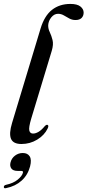

<svg xmlns="http://www.w3.org/2000/svg" viewBox="-21 -742 456 1002"><path d="M346.5 -721.5Q382 -721.5 398.8 -708Q415.5 -694.5 415.5 -676.5Q415.5 -659 404.8 -648.2Q394 -637.5 373 -637.5Q355.5 -637.5 340.8 -645.5Q326 -653.5 312 -661.8Q298 -670 282 -670Q262 -670 247 -651.8Q232 -633.5 230.5 -610.5Q230 -592 238.8 -574Q247.5 -556 253.2 -533Q259 -510 249 -476.5L142 -123Q128 -76 132 -60.5Q136 -45 151.5 -45Q165 -45 180.2 -54Q195.5 -63 212.5 -83.5Q220.5 -92 226.5 -90.5Q235.5 -87.5 227.5 -71Q210.5 -36 173 -13.2Q135.5 9.5 91 9.5Q48 9.5 36.5 -17.5Q25 -44.5 42 -100.5L191 -594Q211 -659.5 250.2 -690.5Q289.5 -721.5 346.5 -721.5ZM72 150Q47 150 38 137Q29 124 34 105.5Q39.5 83.5 57.5 70Q75.5 56.5 98 56.5Q123 56.5 134 74Q145 91.5 136 126.5Q124 171.5 92 200.5Q60 229.5 12 239.5Q-1 243 -1 234Q-1 225 10.5 222.5Q48 214.5 71 195.8Q94 177 98.5 160Q101 150 91 150Z"/></svg>

Font: Fraunces 72pt
Style: Italic
Weight: 400
Italic angle: -16°
Version: Version 1.000;[b76b70a41]